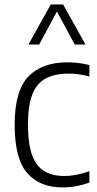

<svg xmlns="http://www.w3.org/2000/svg" viewBox="-20 -828 433 858"><path d="M259.5 9.5Q157 9.5 101.2 -55Q45.5 -119.5 45.5 -270.5Q45.5 -422 106.5 -485.8Q167.5 -549.5 281.5 -549.5Q305 -549.5 330.5 -546.5Q356 -543.5 379.5 -537V-486Q354.5 -493 330.8 -496Q307 -499 287.5 -499Q226 -499 185.5 -478Q145 -457 125 -407.5Q105 -358 105 -272.5Q105 -185.5 123.5 -135Q142 -84.5 178.2 -63Q214.5 -41.5 268 -41.5Q291.5 -41.5 319 -46.5Q346.5 -51.5 379.5 -63V-12Q320 9.5 259.5 9.5ZM107 -629 207 -808H262L362 -629H314L234.5 -776.5L155 -629Z"/></svg>

Font: Encode Sans Semi Condensed Light
Style: Regular
Weight: 300
Width: 4
Designer: Multiple Designers
Foundry: Impallari Type
Version: Version 3.000; ttfautohint (v1.8.3) -l 8 -r 50 -G 200 -x 14 